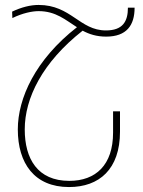

<svg xmlns="http://www.w3.org/2000/svg" viewBox="-20 -745 578 776"><path d="M30 -672C71 -692 110 -700 136 -700C206 -700 245 -664 291 -635C123 -504 52 -348 52 -222C52 -85 119 11 259 11C381 11 465 -61 465 -213V-295H437V-209C437 -78 367 -14 260 -14C132 -14 80 -103 80 -222C80 -348 151 -493 314 -621C340 -607 370 -597 409 -597C492 -597 524 -643 524 -714H497C497 -658 476 -622 408 -622C302 -622 267 -725 136 -725C103 -725 67 -716 29 -698Z"/></svg>

Font: Noto Serif Armenian SemiCondensed Thin
Style: Regular
Weight: 100
Width: 4
Designer: Monotype Design Team
Foundry: Monotype Imaging Inc.
Version: Version 2.008